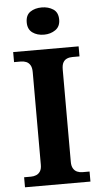

<svg xmlns="http://www.w3.org/2000/svg" viewBox="-62 -972 524 1010"><g transform="rotate(-5 200.5 -467.5)"><path d="M28.1 0V-53H64.3Q79.2 -53 92.2 -58.3Q105.2 -63.6 113.3 -76.2Q121.4 -88.8 121.4 -110.5V-600Q121.4 -623.9 113.3 -637.1Q105.2 -650.4 92.2 -655.7Q79.2 -661 64.3 -661H28.1V-714H373.7V-661H336.3Q320.1 -661 307.2 -655.4Q294.3 -649.8 287.1 -636.8Q279.8 -623.9 279.8 -599.4V-111.7Q279.8 -90.5 287.6 -77.4Q295.4 -64.2 308.4 -58.6Q321.3 -53 336.3 -53H373.7V0ZM198.1 -791.1Q161.9 -791.1 137.3 -808.9Q112.7 -826.7 112.7 -863Q112.7 -901.5 137.3 -918.2Q161.9 -934.9 198.1 -934.9Q232.7 -934.9 258.4 -918.2Q284.1 -901.5 284.1 -863Q284.1 -826.7 258.4 -808.9Q232.7 -791.1 198.1 -791.1Z"/></g></svg>

Font: Noto Serif Malayalam
Style: Regular
Weight: 400
Designer: Indian type Foundry, Jelle Bosma, Monotype Design Team
Foundry: Monotype Imaging Inc.
Version: Version 2.103